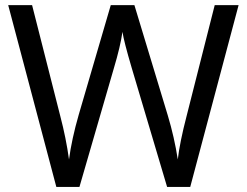

<svg xmlns="http://www.w3.org/2000/svg" viewBox="-20 -734 970 754"><path d="M727.1 0H636.2L497.1 -467.8Q466.3 -572.3 460.9 -608.9Q453.1 -552.7 426.8 -464.8L292 0H201.2L12.2 -713.9H106L216.8 -277.8Q239.3 -192.4 251 -107.9Q261.7 -188 289.1 -283.2L415 -713.9H507.8L639.2 -279.8Q664.6 -195.3 678.2 -107.9Q686 -175.3 712.9 -278.8L823.2 -713.9H917Z"/></svg>

Font: NotoPenekeko
Style: Regular
Weight: 400
Designer: Monotype Design team
Foundry: Monotype Imaging Inc.
Version: Version 1.04